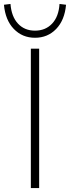

<svg xmlns="http://www.w3.org/2000/svg" viewBox="-60 -951 354 971"><path d="M96 0V-705H138V0ZM117 -760Q53 -760 10 -804.5Q-33 -849 -40 -927L-7 -931Q-2 -867 31 -831.5Q64 -796 117 -796Q170 -796 203.5 -831.5Q237 -867 241 -931L274 -927Q267 -849 224 -804.5Q181 -760 117 -760Z"/></svg>

Font: Nunito Sans 12pt ExtraLight 12pt ExtraLight
Style: Regular
Weight: 250
Version: Version 3.101;gftools[0.9.27]